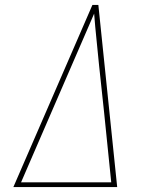

<svg xmlns="http://www.w3.org/2000/svg" viewBox="-20 -755 640 775"><path d="M34 0 353 -735H377L453 0ZM65 -19H429L400 -303L380 -490Q375 -543 369.5 -595.5Q364 -648 360 -700Q337 -648 314.5 -595Q292 -542 269 -490Z"/></svg>

Font: Iosevka Slab ThExObl
Style: Regular
Weight: 100
Width: 7
Italic angle: -9°
Monospace: yes
Designer: Belleve Invis
Foundry: Belleve Invis
Version: Version 11.1.1; ttfautohint (v1.8.3)